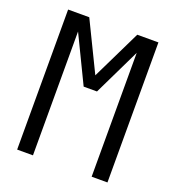

<svg xmlns="http://www.w3.org/2000/svg" viewBox="-133 -841 866 947"><g transform="rotate(20 300.0 -367.5)"><path d="M63 0V-735H174L300 -476L426 -735H537V0H454V-650L335 -404H265L146 -650V0Z"/></g></svg>

Font: Iosevka Mono
Style: Regular
Weight: 400
Designer: Belleve Invis
Foundry: Belleve Invis
Version: Version 11.1.1